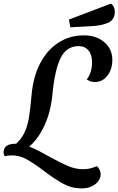

<svg xmlns="http://www.w3.org/2000/svg" viewBox="-73 -880 660 1070"><path d="M553 -543Q552 -492 525 -457.5Q498 -423 456 -423Q430 -423 410 -438Q423 -451 431.5 -477Q440 -503 440 -532Q440 -575 420 -599Q400 -623 365 -623Q298 -623 265 -557Q232 -491 219 -352Q209 -254 174.5 -180Q140 -106 90 -63Q132 -47 200 -8Q265 28 307 45.5Q349 63 390 63Q430 63 466 46Q476 53 482 65.5Q488 78 488 93Q488 111 475 129Q462 147 438 158.5Q414 170 382 170Q328 170 282 145.5Q236 121 171 72Q114 29 75 7.5Q36 -14 -6 -14Q-30 -14 -47 -9Q-53 -21 -53 -31Q-53 -54 -36.5 -66.5Q-20 -79 14 -79H17Q48 -107 64.5 -143.5Q81 -180 88.5 -225.5Q96 -271 103 -351Q112 -453 151 -527.5Q190 -602 253 -642.5Q316 -683 395 -683Q465 -683 509.5 -644Q554 -605 553 -543ZM545 -860Q567 -845 567 -815Q567 -770 530 -753.5Q493 -737 434 -734L319 -728L311 -771Z"/></svg>

Font: Sansita SW
Style: Italic
Weight: 400
Italic angle: -11°
Designer: Pablo Cosgaya
Foundry: Omnibus-Type
Version: Version 1.000